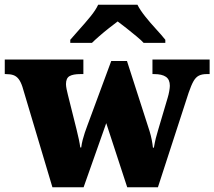

<svg xmlns="http://www.w3.org/2000/svg" viewBox="-26 -786 900 806"><path d="M68 -422Q61 -443 52 -454.5Q43 -466 30.5 -470.5Q18 -475 -2 -475H-6V-536H324V-475H311Q281 -475 266 -466.5Q251 -458 251 -433Q251 -425 253.5 -412Q256 -399 259 -388L284 -288Q290 -264 295.5 -242Q301 -220 305 -201Q309 -182 311 -167H315Q317 -183 321 -198.5Q325 -214 330 -229Q335 -244 340 -257L441 -530H507L602 -235Q605 -226 607 -217Q609 -208 611 -199Q613 -190 614 -181.5Q615 -173 616 -166H620Q624 -189 628 -205.5Q632 -222 638 -241L678 -376Q682 -389 684.5 -403.5Q687 -418 687 -426Q687 -452 670.5 -463.5Q654 -475 621 -475H614V-536H854V-475H841Q822 -475 809 -468.5Q796 -462 786.5 -445.5Q777 -429 766 -397L637 0H508L420 -269L325 0H194ZM269 -619Q285 -638 308.5 -664Q332 -690 354 -717Q376 -744 386 -766H551Q562 -744 583.5 -717Q605 -690 629 -664Q653 -638 668 -619V-606H577Q567 -617 546.5 -634Q526 -651 504.5 -668Q483 -685 468 -696Q453 -685 431.5 -668Q410 -651 390.5 -634Q371 -617 360 -606H269Z"/></svg>

Font: Noto Serif Kannada Black
Style: Regular
Weight: 900
Version: Version 2.003